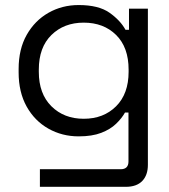

<svg xmlns="http://www.w3.org/2000/svg" viewBox="-20 -722 652 742"><path d="M52 -455.2Q52 -532.5 83.4 -587.6Q114.8 -642.8 167.4 -672.6Q220 -702.5 284 -702.5Q361 -702.5 403.1 -672.9Q445.2 -643.2 465 -606.8H478.5V-688.5H551.5V-85Q551.5 -45.2 529.8 -22.6Q508 0 466.2 0H134.2V-68H446.2Q476.5 -68 476.5 -98V-287H463Q450.8 -265 428.6 -243.6Q406.5 -222.2 371.2 -208.6Q336 -195 284 -195Q220 -195 167 -224.9Q114 -254.8 83 -310.2Q52 -365.8 52 -442.2ZM477 -444.5V-453Q477 -539 428.8 -586.8Q380.5 -634.5 303.5 -634.5Q227.5 -634.5 178.8 -586.8Q130 -539 130 -453V-444.5Q130 -359.5 178.8 -311.2Q227.5 -263 303.5 -263Q380.2 -263 428.6 -311.2Q477 -359.5 477 -444.5Z"/></svg>

Font: Space 7353
Style: Regular
Weight: 400
Designer: Christine Claussen + Ruben Lyon  (Space 7353)
Version: Version 1.000;FEAKit 1.0